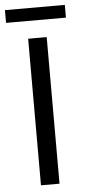

<svg xmlns="http://www.w3.org/2000/svg" viewBox="-58 -824 379 856"><g transform="rotate(-5 132.0 -396.0)"><path d="M90 0V-656H173V0ZM-2 -735V-792H266V-735Z"/></g></svg>

Font: .
Style: 
Weight: 400
Designer: Paul D. Hunt, Dalton Maag
Foundry: Dalton Maag Ltd
Version: Version 1.200